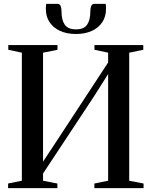

<svg xmlns="http://www.w3.org/2000/svg" viewBox="-20 -977 788 997"><path d="M22 0V-24L93.5 -38.5V-703.5L23 -718.5V-743H278.5V-718.5L203.5 -703.5V-137.5L292.5 -272.5L541.5 -652.5V-703.5L470.5 -718.5V-743H724V-718.5L651 -703.5V-38.5L725.5 -24V0H470V-24L541.5 -38.5V-592.5L465.5 -472.5L203.5 -76V-38.5L278 -24V0ZM278 -957Q291 -957 295.2 -945.2Q299.5 -933.5 299.5 -916.5Q299.5 -872.5 316.5 -848.5Q333.5 -824.5 374.5 -824.5Q415.5 -824.5 432.2 -848.5Q449 -872.5 449 -916.5Q449 -933.5 453.5 -945.2Q458 -957 470.5 -957H529Q530 -950.5 530.2 -944Q530.5 -937.5 530.5 -931Q530.5 -891 511.2 -861.8Q492 -832.5 456.8 -816.5Q421.5 -800.5 374.5 -800.5Q327 -800.5 292 -816.5Q257 -832.5 237.5 -861.8Q218 -891 218 -931Q218 -937.5 218.5 -944Q219 -950.5 220 -957Z"/></svg>

Font: Merriweather 120pt
Style: Regular
Weight: 400
Version: Version 2.100